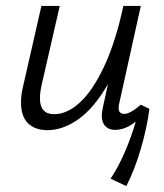

<svg xmlns="http://www.w3.org/2000/svg" viewBox="-20 -434 553 649"><path d="M51 -88Q51 -114 58 -142L120 -414H182L121 -148Q115 -121 115 -102Q115 -48 163 -48Q207 -48 250.5 -88Q294 -128 332.5 -210.5Q371 -293 397 -414H456L384 -89Q381 -79 381 -69Q381 -49 400 -49Q420 -49 456 -80L485 -66Q477 -3 456 69Q435 141 407 195L354 170Q405 92 439 -23Q404 5 369 5Q348 5 336 -7.5Q324 -20 324 -44Q324 -52 328 -72L345 -150Q300 -71 247 -32.5Q194 6 140 6Q99 6 75 -17Q51 -40 51 -88Z"/></svg>

Font: LXGW Bright GB
Style: Italic
Weight: 400
Italic angle: -12°
Designer: Christian Thalmann (Catharsis Fonts)
Foundry: LXGW / Christian Thalmann (Catharsis Fonts) / Fontworks Inc.
Version: Version 5.510